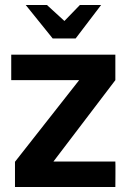

<svg xmlns="http://www.w3.org/2000/svg" viewBox="-20 -750 507 769"><path d="M25 -429H297L40 -102V-1H442C442 -1 443 -102 442 -103H194L442 -429V-531H25ZM83 -730 191 -596H283L385 -730H300L238 -666L168 -730Z"/></svg>

Font: Exo
Style: Demi Bold
Weight: 600
Designer: Natanael Gama
Version: Version 1.00